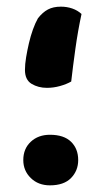

<svg xmlns="http://www.w3.org/2000/svg" viewBox="-20 -547 306 577"><path d="M215 -66Q215 -34 193.5 -12Q172 10 130 10Q95 10 72.5 -12Q50 -34 50 -66Q50 -100 72.5 -121Q95 -142 130 -142Q172 -142 193.5 -121Q215 -100 215 -66ZM94 -492Q108 -510 124 -518.5Q140 -527 163 -527Q181 -527 197 -521.5Q213 -516 225 -505Q214 -454 206.5 -400Q199 -346 194 -302Q180 -294 160.5 -288.5Q141 -283 121 -283Q95 -283 75 -295Q55 -307 55 -337Q55 -354 58.5 -375Q62 -396 67 -417.5Q72 -439 79 -458.5Q86 -478 94 -492Z"/></svg>

Font: Baloo Bhaijaan
Style: Regular
Weight: 400
Designer: Devika Bhansali and Ek Type
Foundry: Ek Type
Version: Version 1.443;PS 1.000;hotconv 16.6.51;makeotf.lib2.5.65220;